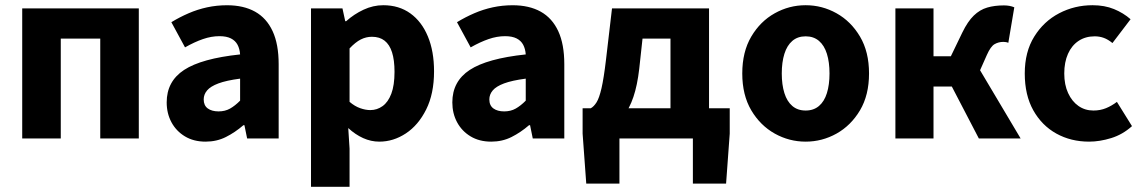

<svg xmlns="http://www.w3.org/2000/svg" viewBox="-20 -528 4358 732"><path d="M64.7 0V-496.1H509.2V0H362.2V-380.8H211.7V0Z M763.8 12Q718.5 12 685.2 -8Q652 -27.9 633.7 -61.8Q615.5 -95.7 615.5 -137.6Q615.5 -217.8 681.9 -261.4Q748.4 -305 895.4 -320.5Q893.9 -341.6 885.7 -357.2Q877.4 -372.9 860.5 -381.5Q843.5 -390.1 816.6 -390.1Q785.7 -390.1 753.7 -379Q721.7 -368 685.4 -347.4L633.3 -443.4Q664.8 -462.6 699 -477.4Q733.2 -492.2 769.8 -500.1Q806.4 -508 845.4 -508Q908.6 -508 952.5 -483.5Q996.3 -459 1019.3 -409.3Q1042.4 -359.6 1042.4 -283.3V0H922.2L911.9 -50.6H907.9Q876.2 -23.2 841.1 -5.6Q806.1 12 763.8 12ZM813.2 -103.3Q838.2 -103.3 857.2 -114.1Q876.3 -124.9 895.4 -144.3V-228.2Q843 -221.3 812.7 -210Q782.4 -198.6 769.5 -183.2Q756.6 -167.8 756.6 -149Q756.6 -125.8 772.2 -114.5Q787.7 -103.3 813.2 -103.3Z M1165.7 184.1V-496.1H1285.6L1296.2 -447.3H1299.9Q1329.3 -473.8 1366 -491Q1402.7 -508.1 1441.1 -508.1Q1501.2 -508.1 1544.5 -476.9Q1587.8 -445.7 1611.3 -389Q1634.8 -332.4 1634.8 -255.9Q1634.8 -170.8 1604.9 -110.8Q1575 -50.8 1527.4 -19.4Q1479.8 12 1426.1 12Q1394.6 12 1364.5 -1.5Q1334.4 -15.1 1307.7 -39.8L1312.7 38.7V184.1ZM1391.8 -108.3Q1417.5 -108.3 1438.5 -123.4Q1459.6 -138.4 1471.9 -170.7Q1484.1 -202.9 1484.1 -254.2Q1484.1 -298.8 1474.7 -328.4Q1465.3 -358 1446.3 -372.9Q1427.3 -387.8 1397.9 -387.8Q1375.8 -387.8 1355.4 -377.5Q1335 -367.1 1312.7 -343.4V-139.7Q1332.8 -122.6 1353.3 -115.5Q1373.7 -108.3 1391.8 -108.3Z M1852.8 12Q1807.5 12 1774.2 -8Q1741 -27.9 1722.7 -61.8Q1704.5 -95.7 1704.5 -137.6Q1704.5 -217.8 1770.9 -261.4Q1837.4 -305 1984.4 -320.5Q1982.9 -341.6 1974.7 -357.2Q1966.4 -372.9 1949.5 -381.5Q1932.5 -390.1 1905.6 -390.1Q1874.7 -390.1 1842.7 -379Q1810.7 -368 1774.4 -347.4L1722.3 -443.4Q1753.8 -462.6 1788 -477.4Q1822.2 -492.2 1858.8 -500.1Q1895.4 -508 1934.4 -508Q1997.6 -508 2041.5 -483.5Q2085.3 -459 2108.3 -409.3Q2131.4 -359.6 2131.4 -283.3V0H2011.2L2000.9 -50.6H1996.9Q1965.2 -23.2 1930.1 -5.6Q1895.1 12 1852.8 12ZM1902.2 -103.3Q1927.2 -103.3 1946.2 -114.1Q1965.3 -124.9 1984.4 -144.3V-228.2Q1932 -221.3 1901.7 -210Q1871.4 -198.6 1858.5 -183.2Q1845.6 -167.8 1845.6 -149Q1845.6 -125.8 1861.2 -114.5Q1876.7 -103.3 1902.2 -103.3Z M2341.6 0V172H2215.1L2201.2 -18.6V-115.3H2762.1V-18.6L2748.2 172H2621.6V0ZM2536.2 -43V-380.8H2429.6L2417.1 -265.8Q2409.9 -203 2394.9 -158.6Q2379.9 -114.2 2357.3 -86.1Q2334.8 -58 2306.2 -44.4Q2277.5 -30.8 2244 -29.8L2232.4 -115.3Q2244.1 -121.7 2254.3 -137.8Q2264.5 -153.9 2273.2 -191.4Q2281.9 -228.9 2290.2 -299.1L2313.3 -496.1H2683.2V-43Z M3051.5 12Q2988.8 12 2933.7 -18.7Q2878.6 -49.5 2844.2 -107.5Q2809.9 -165.6 2809.9 -247.9Q2809.9 -330.4 2844.2 -388.5Q2878.6 -446.7 2933.7 -477.4Q2988.8 -508.1 3051.5 -508.1Q3114.3 -508.1 3169.3 -477.4Q3224.3 -446.7 3258.8 -388.5Q3293.2 -330.4 3293.2 -247.9Q3293.2 -165.6 3258.8 -107.5Q3224.3 -49.5 3169.3 -18.7Q3114.3 12 3051.5 12ZM3051.5 -106.6Q3081.9 -106.6 3102.3 -123.9Q3122.7 -141.2 3132.6 -173.1Q3142.5 -205 3142.5 -247.9Q3142.5 -290.8 3132.6 -322.8Q3122.7 -354.7 3102.3 -372.1Q3081.9 -389.5 3051.5 -389.5Q3021.1 -389.5 3000.8 -372.1Q2980.5 -354.7 2970.5 -322.8Q2960.5 -290.8 2960.5 -247.9Q2960.5 -205 2970.5 -173.1Q2980.5 -141.2 3000.8 -123.9Q3021.1 -106.6 3051.5 -106.6Z M3393.7 0V-496.1H3539V-313.4H3605.1L3648.9 -404.1Q3669.5 -446.5 3692.6 -468.7Q3715.7 -491 3743.8 -499.2Q3771.8 -507.4 3807.3 -507.4Q3830 -507.4 3847 -500.1L3824.2 -364.7Q3820.2 -366.7 3815.2 -367.5Q3810.3 -368.3 3805.3 -368.3Q3787.1 -368.3 3772.1 -359.8Q3757 -351.4 3742.5 -318.7L3716.5 -260.2L3871.2 0H3711.9L3608.8 -198.1H3539V0Z M4132.2 12Q4062.9 12 4007.4 -18.7Q3951.9 -49.5 3919.4 -107.5Q3886.9 -165.6 3886.9 -247.9Q3886.9 -330.4 3923.1 -388.5Q3959.2 -446.7 4018 -477.4Q4076.8 -508.1 4145.4 -508.1Q4191.2 -508.1 4227.1 -493.4Q4263 -478.7 4290.3 -454.7L4221.2 -363.9Q4204.2 -377.8 4188.1 -383.6Q4172 -389.5 4153.6 -389.5Q4118.3 -389.5 4092.1 -372.1Q4065.9 -354.7 4051.7 -322.8Q4037.5 -290.8 4037.5 -247.9Q4037.5 -205 4052.2 -173.1Q4066.9 -141.2 4091.8 -123.9Q4116.7 -106.6 4148.7 -106.6Q4174.8 -106.6 4196.9 -115.7Q4218.9 -124.8 4238.2 -139.6L4295.7 -47.1Q4260 -14.9 4216.3 -1.5Q4172.6 12 4132.2 12Z"/></svg>

Font: Source Sans 3 Variable
Style: Regular
Weight: 200
Designer: Paul D. Hunt
Foundry: Adobe Systems Incorporated
Version: Version 3.026